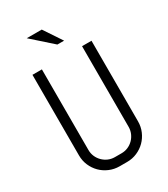

<svg xmlns="http://www.w3.org/2000/svg" viewBox="-219 -1000 972 1110"><g transform="rotate(-30 267.0 -445.0)"><path d="M463.9 -162.1Q463.9 -126.5 450.4 -95.2Q437 -64 413.6 -40.5Q390.1 -17.1 358.9 -3.7Q327.6 9.8 292 9.8H242.2Q206.5 9.8 175 -3.7Q143.6 -17.1 120.1 -40.5Q96.7 -64 83.3 -95.2Q69.8 -126.5 69.8 -162.1V-700.2H132.8V-162.1Q132.8 -138.7 141.6 -118.4Q150.4 -98.1 165.8 -82.8Q181.2 -67.4 201.4 -58.6Q221.7 -49.8 245.1 -49.8H289.1Q312.5 -49.8 332.8 -58.6Q353 -67.4 368.2 -82.8Q383.3 -98.1 392.1 -118.4Q400.9 -138.7 400.9 -162.1V-700.2H463.9V-162.1ZM147 -899.9H247.1L327.1 -779.8H282.2Z"/></g></svg>

Font: Abel
Style: Regular
Weight: 400
Designer: Matthew Desmond
Foundry: Matthew Desmond
Version: Version 1.002